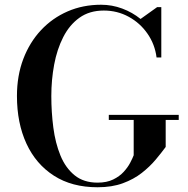

<svg xmlns="http://www.w3.org/2000/svg" viewBox="-20 -780 794 810"><path d="M439 -295.5H734V-274H679V-160Q661 -135.5 636.5 -106.2Q612 -77 578.2 -50.5Q544.5 -24 498.5 -7Q452.5 10 391.5 10Q283.5 10 207.5 -38.8Q131.5 -87.5 91.5 -174.2Q51.5 -261 51.5 -375Q51.5 -460.5 78.2 -531Q105 -601.5 153 -652.8Q201 -704 265.5 -732Q330 -760 406.5 -760Q452.5 -760 495.5 -744Q538.5 -728 573 -700L643 -750H660.5V-537.5H640.5Q633.5 -593 602.2 -638Q571 -683 523 -709.2Q475 -735.5 418 -735.5Q357.5 -735.5 315.2 -705.2Q273 -675 246.8 -623.5Q220.5 -572 208.5 -507.5Q196.5 -443 196.5 -375Q196.5 -307 205 -241.8Q213.5 -176.5 235 -124Q256.5 -71.5 294.8 -40.5Q333 -9.5 391.5 -9.5Q430.5 -9.5 457.5 -22.8Q484.5 -36 502 -55.2Q519.5 -74.5 529.5 -93.8Q539.5 -113 544 -125V-274H439Z"/></svg>

Font: Bodoni* 11pt Medium
Style: Regular
Weight: 500
Version: Version 2.3